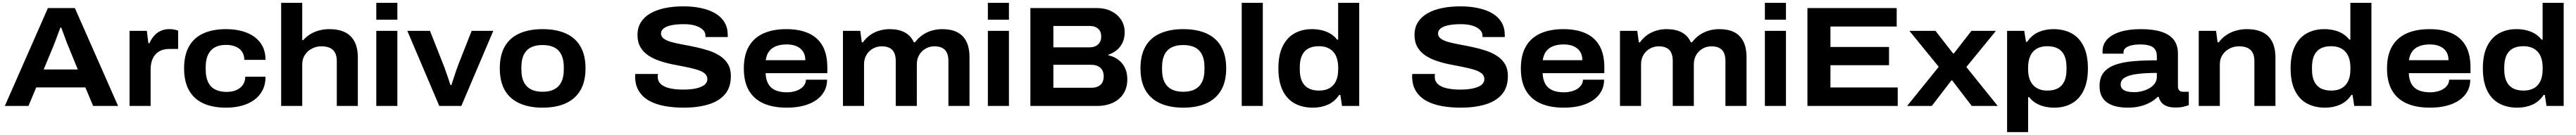

<svg xmlns="http://www.w3.org/2000/svg" viewBox="-20 -744 18061 948"><path d="M13.9 0 315.9 -687.4H505L807.9 0H633L578.5 -130.2H234.1L179.6 0ZM286.3 -256.2H525.5L458.9 -419.3Q454.1 -430.1 447.2 -447.9Q440.2 -465.8 433.3 -485.7Q426.3 -505.7 419.6 -523.2Q413 -540.7 409.5 -550H403.3Q396 -530.4 386.5 -505.2Q377 -480 368.5 -456.7Q359.9 -433.4 353.9 -419.3Z M888.3 0V-527.4H1009.6L1020.5 -440.5H1027.7Q1039.8 -467.8 1058.6 -490.5Q1077.4 -513.2 1105.3 -526.4Q1133.3 -539.7 1168 -539.7Q1185.8 -539.7 1201.7 -536.4Q1217.5 -533.2 1228.9 -529V-400.3H1169.4Q1134.3 -400.3 1109.4 -389.8Q1084.6 -379.2 1068.1 -359.6Q1051.7 -340 1043.9 -313.9Q1036.1 -287.9 1036.1 -255.8V0Z M1565.3 12Q1471.6 12 1405.7 -18.1Q1339.8 -48.2 1305.3 -109.7Q1270.7 -171.2 1270.7 -264.2Q1270.7 -357 1305.2 -418.2Q1339.6 -479.4 1405.6 -509.4Q1471.6 -539.4 1565.3 -539.4Q1625.3 -539.4 1675.7 -525.9Q1726.1 -512.4 1763.7 -485.2Q1801.2 -458 1821.5 -417.8Q1841.8 -377.7 1841.8 -323.6H1692.9Q1692.9 -357.7 1676.9 -381.2Q1661 -404.7 1631.8 -416.8Q1602.7 -428.8 1564.6 -428.8Q1516.9 -428.8 1485.5 -411Q1454.1 -393.1 1438.2 -358.7Q1422.3 -324.3 1422.3 -274.6V-252.8Q1422.3 -204 1438.2 -169.1Q1454.1 -134.3 1487.2 -116.5Q1520.3 -98.6 1569.8 -98.6Q1607.3 -98.6 1636.6 -111.2Q1665.8 -123.7 1682.7 -147.8Q1699.5 -171.8 1699.5 -205H1841.8Q1841.8 -151.5 1821 -110.8Q1800.2 -70 1763.2 -42.9Q1726.1 -15.8 1675.7 -1.9Q1625.3 12 1565.3 12Z M1951.3 0V-724.4H2099.1V-462.2H2106.1Q2129.1 -488.5 2158.1 -505.6Q2187.1 -522.7 2220.4 -531Q2253.7 -539.4 2289 -539.4Q2353 -539.4 2397.5 -518.1Q2442 -496.7 2465.5 -452.3Q2489 -408 2489 -338.2V0H2341.4V-314.5Q2341.4 -342.9 2334 -362.8Q2326.5 -382.7 2312.6 -395Q2298.7 -407.3 2278.5 -413Q2258.3 -418.7 2233.2 -418.7Q2196.9 -418.7 2166.5 -402.6Q2136 -386.5 2117.6 -358.2Q2099.1 -330 2099.1 -292.6V0Z M2618.3 -605.7V-724.4H2766.1V-605.7ZM2618.3 0V-527.4H2766.1V0Z M3060 0 2835.9 -527.4H2994.7L3088 -291.1Q3094.7 -275.5 3103.4 -249.7Q3112.1 -224 3121.9 -196.3Q3131.7 -168.6 3138.4 -146.8H3144.9Q3151.7 -167.6 3160.7 -194.9Q3169.7 -222.2 3178.4 -248.3Q3187.2 -274.5 3194 -291.3L3287 -527.4H3438.7L3214.6 0Z M3784.2 12Q3689.9 12 3622.3 -18.6Q3554.7 -49.2 3519.5 -110.2Q3484.3 -171.2 3484.3 -264.2Q3484.3 -357 3519.5 -418.1Q3554.7 -479.2 3622.3 -509.3Q3689.9 -539.4 3784.2 -539.4Q3879.5 -539.4 3946.7 -509.3Q4013.8 -479.2 4049.6 -418.1Q4085.3 -357 4085.3 -264.2Q4085.3 -171.2 4049.6 -110.2Q4013.8 -49.2 3946.7 -18.6Q3879.5 12 3784.2 12ZM3784.2 -99.6Q3834 -99.6 3867.2 -117.3Q3900.3 -135.1 3916.6 -169.5Q3932.9 -204 3932.9 -252.8V-274.4Q3932.9 -324.3 3916.6 -358.7Q3900.3 -393.1 3867.2 -410.5Q3834 -427.8 3784.2 -427.8Q3734.3 -427.8 3701.3 -410.5Q3668.3 -393.1 3652 -358.7Q3635.7 -324.3 3635.7 -274.4V-252.8Q3635.7 -204 3652 -169.5Q3668.3 -135.1 3701.3 -117.3Q3734.3 -99.6 3784.2 -99.6Z M4774.6 12Q4704.7 12 4642.8 1.1Q4580.8 -9.8 4533.8 -35.3Q4486.8 -60.8 4459.9 -103.7Q4433 -146.5 4433 -209Q4433 -212.6 4433.5 -216.9Q4434 -221.2 4434 -224.6H4593.5Q4592.3 -221.4 4591.9 -216.3Q4591.5 -211.3 4591.5 -205.7Q4591.5 -174.1 4613.2 -153.8Q4634.9 -133.5 4675.3 -124.2Q4715.7 -114.9 4769.6 -114.9Q4797.3 -114.9 4822.5 -117.3Q4847.7 -119.6 4869.2 -125.3Q4890.7 -131.1 4906.4 -139.5Q4922.2 -147.9 4930.8 -160.4Q4939.5 -173 4939.5 -188.1Q4939.5 -214.1 4919.2 -229.7Q4899 -245.3 4863.8 -255.7Q4828.6 -266.1 4785.2 -274.6Q4741.7 -283 4695.1 -292.3Q4648.6 -301.6 4604.6 -316.5Q4560.7 -331.4 4526 -354.3Q4491.3 -377.3 4470.5 -412.7Q4449.7 -448.1 4449.7 -498.8Q4449.7 -549.4 4473.2 -587.1Q4496.6 -624.8 4539.2 -649.6Q4581.8 -674.4 4640.9 -686.9Q4700 -699.4 4771.3 -699.4Q4841.1 -699.4 4898.8 -686.5Q4956.5 -673.7 4997.7 -648.7Q5038.8 -623.7 5060.7 -585.9Q5082.6 -548.1 5082.6 -497.4V-483.8H4926.3V-494.3Q4926.3 -517.8 4907.4 -535.7Q4888.5 -553.7 4855.1 -564Q4821.7 -574.3 4776.4 -574.3Q4721.6 -574.3 4685.8 -566.4Q4650 -558.6 4632.3 -543.8Q4614.6 -529 4614.6 -508.9Q4614.6 -486.2 4635.4 -471.7Q4656.2 -457.2 4690.9 -447.9Q4725.5 -438.7 4769.5 -430.7Q4813.4 -422.8 4860 -412.7Q4906.6 -402.7 4950 -388.4Q4993.5 -374.1 5028.7 -351Q5063.8 -327.9 5084.1 -293.8Q5104.4 -259.7 5104.4 -210.2Q5104.4 -129.7 5062.3 -81.1Q5020.3 -32.5 4945.5 -10.3Q4870.8 12 4774.6 12Z M5496.8 12Q5401.4 12 5334.2 -17.5Q5267 -47 5231.1 -108Q5195.3 -169 5195.3 -263.2Q5195.3 -357.2 5230.6 -418.2Q5266 -479.2 5332.6 -509.3Q5399.3 -539.4 5493 -539.4Q5586.1 -539.4 5650.4 -509.9Q5714.7 -480.4 5747.7 -421Q5780.7 -361.6 5780.7 -271V-230.3H5347.9Q5349.7 -184.2 5367.2 -154Q5384.7 -123.8 5417.8 -109.7Q5450.9 -95.7 5499.1 -95.7Q5522.4 -95.7 5545.8 -101.3Q5569.1 -106.9 5587.7 -117.7Q5606.3 -128.4 5618.4 -145.6Q5630.5 -162.7 5631 -184.5H5779.1Q5779.1 -138.9 5759.1 -102.5Q5739.1 -66.2 5702.1 -40.6Q5665.1 -15 5613.1 -1.5Q5561.2 12 5496.8 12ZM5348.9 -321.3H5626.4Q5626.4 -349.7 5616.7 -370.4Q5606.9 -391.1 5589.1 -405Q5571.3 -419 5547.5 -425.5Q5523.7 -432 5495.8 -432Q5452.1 -432 5420.6 -419.3Q5389.1 -406.7 5371.5 -382.1Q5353.9 -357.5 5348.9 -321.3Z M5890.3 0V-527.4H6011.6L6022.5 -446.8H6030.5Q6052.5 -478 6082 -498.7Q6111.6 -519.4 6146.6 -529.4Q6181.7 -539.4 6218.1 -539.4Q6279.8 -539.4 6322.9 -516.9Q6365.9 -494.3 6387.4 -446.8H6395.4Q6418.4 -478 6448.7 -498.7Q6479 -519.4 6514.3 -529.4Q6549.7 -539.4 6586.7 -539.4Q6648 -539.4 6690.3 -518.5Q6732.6 -497.5 6755.1 -453.5Q6777.6 -409.5 6777.6 -340.5V0H6629.7V-315.3Q6629.7 -343.7 6622.9 -363.6Q6616 -383.5 6603.4 -395.4Q6590.8 -407.3 6572.8 -413Q6554.7 -418.7 6532.6 -418.7Q6498.1 -418.7 6469.9 -402.6Q6441.6 -386.5 6424.9 -358.2Q6408.2 -330 6408.2 -292.6V0H6260.4V-315.3Q6260.4 -343.7 6253.5 -363.6Q6246.7 -383.5 6234.1 -395.4Q6221.4 -407.3 6203.4 -413Q6185.4 -418.7 6162.3 -418.7Q6128.8 -418.7 6100.1 -402.6Q6071.5 -386.5 6054.8 -358.2Q6038.1 -330 6038.1 -292.6V0Z M6906.3 -605.7V-724.4H7054.1V-605.7ZM6906.3 0V-527.4H7054.1V0Z M7204.4 0V-687.4H7672.3Q7727 -687.4 7770.9 -665.8Q7814.7 -644.2 7840.1 -606.2Q7865.6 -568.2 7865.6 -517.4Q7865.6 -476 7850.2 -444Q7834.9 -412 7809 -391.2Q7783 -370.3 7751 -359.8V-355.8Q7788.8 -347.8 7819 -325.9Q7849.3 -304.1 7866.6 -269.5Q7883.9 -234.9 7883.9 -187.7Q7883.9 -125.7 7855.5 -83.9Q7827.1 -42.1 7779.7 -21Q7732.4 0 7673.6 0ZM7365.6 -127.9H7635.9Q7671.8 -127.9 7695.2 -147.8Q7718.5 -167.7 7718.5 -209.1Q7718.5 -232.7 7708.7 -250.7Q7699 -268.7 7679.3 -278.8Q7659.7 -289 7630.4 -289H7365.6ZM7365.6 -411.6H7619.3Q7644.7 -411.6 7663.1 -421Q7681.4 -430.3 7691.3 -447.4Q7701.1 -464.6 7701.1 -486.6Q7701.1 -523.4 7679.4 -542.5Q7657.7 -561.5 7623.8 -561.5H7365.6Z M8276.2 12Q8181.9 12 8114.3 -18.6Q8046.7 -49.2 8011.5 -110.2Q7976.3 -171.2 7976.3 -264.2Q7976.3 -357 8011.5 -418.1Q8046.7 -479.2 8114.3 -509.3Q8181.9 -539.4 8276.2 -539.4Q8371.5 -539.4 8438.7 -509.3Q8505.8 -479.2 8541.6 -418.1Q8577.3 -357 8577.3 -264.2Q8577.3 -171.2 8541.6 -110.2Q8505.8 -49.2 8438.7 -18.6Q8371.5 12 8276.2 12ZM8276.2 -99.6Q8326 -99.6 8359.2 -117.3Q8392.3 -135.1 8408.6 -169.5Q8424.9 -204 8424.9 -252.8V-274.4Q8424.9 -324.3 8408.6 -358.7Q8392.3 -393.1 8359.2 -410.5Q8326 -427.8 8276.2 -427.8Q8226.3 -427.8 8193.3 -410.5Q8160.3 -393.1 8144 -358.7Q8127.7 -324.3 8127.7 -274.4V-252.8Q8127.7 -204 8144 -169.5Q8160.3 -135.1 8193.3 -117.3Q8226.3 -99.6 8276.2 -99.6Z M8686.3 0V-724.4H8834.1V0Z M9185.1 12Q9111.9 12 9057.6 -17.6Q9003.3 -47.2 8973.3 -108.7Q8943.3 -170.2 8943.3 -264.2Q8943.3 -358 8973.3 -419.1Q9003.3 -480.2 9056.4 -509.8Q9109.5 -539.4 9178.8 -539.4Q9215.7 -539.4 9248.8 -531.4Q9281.9 -523.3 9309 -506.8Q9336.1 -490.4 9354.9 -465.6H9362.3V-724.4H9510V0H9389.6L9377.7 -77.4H9369.5Q9337.9 -30 9290.3 -9Q9242.7 12 9185.1 12ZM9228.4 -107.9Q9273.4 -107.9 9303.2 -125.8Q9333 -143.6 9347.8 -176.7Q9362.6 -209.7 9362.6 -256.3V-269.3Q9362.6 -304 9354.2 -332.1Q9345.9 -360.1 9328.6 -379.7Q9311.3 -399.2 9286.2 -409.3Q9261.1 -419.5 9227.6 -419.5Q9181.8 -419.5 9152.1 -402.8Q9122.5 -386 9108 -353.4Q9093.4 -320.8 9093.4 -272.6V-254Q9093.4 -206.6 9108.4 -174Q9123.3 -141.4 9153 -124.7Q9182.8 -107.9 9228.4 -107.9Z M10222.6 12Q10152.7 12 10090.8 1.1Q10028.8 -9.8 9981.8 -35.3Q9934.8 -60.8 9907.9 -103.7Q9881 -146.5 9881 -209Q9881 -212.6 9881.5 -216.9Q9882 -221.2 9882 -224.6H10041.5Q10040.3 -221.4 10039.9 -216.3Q10039.5 -211.3 10039.5 -205.7Q10039.5 -174.1 10061.2 -153.8Q10082.9 -133.5 10123.3 -124.2Q10163.7 -114.9 10217.6 -114.9Q10245.3 -114.9 10270.5 -117.3Q10295.7 -119.6 10317.2 -125.3Q10338.7 -131.1 10354.4 -139.5Q10370.2 -147.9 10378.8 -160.4Q10387.5 -173 10387.5 -188.1Q10387.5 -214.1 10367.2 -229.7Q10347 -245.3 10311.8 -255.7Q10276.6 -266.1 10233.2 -274.6Q10189.7 -283 10143.1 -292.3Q10096.6 -301.6 10052.6 -316.5Q10008.7 -331.4 9974 -354.3Q9939.3 -377.3 9918.5 -412.7Q9897.7 -448.1 9897.7 -498.8Q9897.7 -549.4 9921.2 -587.1Q9944.6 -624.8 9987.2 -649.6Q10029.8 -674.4 10088.9 -686.9Q10148 -699.4 10219.3 -699.4Q10289.1 -699.4 10346.8 -686.5Q10404.5 -673.7 10445.7 -648.7Q10486.8 -623.7 10508.7 -585.9Q10530.6 -548.1 10530.6 -497.4V-483.8H10374.3V-494.3Q10374.3 -517.8 10355.4 -535.7Q10336.5 -553.7 10303.1 -564Q10269.7 -574.3 10224.4 -574.3Q10169.6 -574.3 10133.8 -566.4Q10098 -558.6 10080.3 -543.8Q10062.6 -529 10062.6 -508.9Q10062.6 -486.2 10083.4 -471.7Q10104.2 -457.2 10138.9 -447.9Q10173.5 -438.7 10217.5 -430.7Q10261.4 -422.8 10308 -412.7Q10354.6 -402.7 10398 -388.4Q10441.5 -374.1 10476.7 -351Q10511.8 -327.9 10532.1 -293.8Q10552.4 -259.7 10552.4 -210.2Q10552.4 -129.7 10510.3 -81.1Q10468.3 -32.5 10393.5 -10.3Q10318.8 12 10222.6 12Z M10944.8 12Q10849.4 12 10782.2 -17.5Q10715 -47 10679.1 -108Q10643.3 -169 10643.3 -263.2Q10643.3 -357.2 10678.6 -418.2Q10714 -479.2 10780.6 -509.3Q10847.3 -539.4 10941 -539.4Q11034.1 -539.4 11098.4 -509.9Q11162.7 -480.4 11195.7 -421Q11228.7 -361.6 11228.7 -271V-230.3H10795.9Q10797.7 -184.2 10815.2 -154Q10832.7 -123.8 10865.8 -109.7Q10898.9 -95.7 10947.1 -95.7Q10970.4 -95.7 10993.8 -101.3Q11017.1 -106.9 11035.7 -117.7Q11054.3 -128.4 11066.4 -145.6Q11078.5 -162.7 11079 -184.5H11227.1Q11227.1 -138.9 11207.1 -102.5Q11187.1 -66.2 11150.1 -40.6Q11113.1 -15 11061.1 -1.5Q11009.2 12 10944.8 12ZM10796.9 -321.3H11074.4Q11074.4 -349.7 11064.7 -370.4Q11054.9 -391.1 11037.1 -405Q11019.3 -419 10995.5 -425.5Q10971.7 -432 10943.8 -432Q10900.1 -432 10868.6 -419.3Q10837.1 -406.7 10819.5 -382.1Q10801.9 -357.5 10796.9 -321.3Z M11338.3 0V-527.4H11459.6L11470.5 -446.8H11478.5Q11500.5 -478 11530 -498.7Q11559.6 -519.4 11594.6 -529.4Q11629.7 -539.4 11666.1 -539.4Q11727.8 -539.4 11770.9 -516.9Q11813.9 -494.3 11835.4 -446.8H11843.4Q11866.4 -478 11896.7 -498.7Q11927 -519.4 11962.3 -529.4Q11997.7 -539.4 12034.7 -539.4Q12096 -539.4 12138.3 -518.5Q12180.6 -497.5 12203.1 -453.5Q12225.6 -409.5 12225.6 -340.5V0H12077.7V-315.3Q12077.7 -343.7 12070.9 -363.6Q12064 -383.5 12051.4 -395.4Q12038.8 -407.3 12020.8 -413Q12002.7 -418.7 11980.6 -418.7Q11946.1 -418.7 11917.9 -402.6Q11889.6 -386.5 11872.9 -358.2Q11856.2 -330 11856.2 -292.6V0H11708.4V-315.3Q11708.4 -343.7 11701.5 -363.6Q11694.7 -383.5 11682.1 -395.4Q11669.4 -407.3 11651.4 -413Q11633.4 -418.7 11610.3 -418.7Q11576.8 -418.7 11548.1 -402.6Q11519.5 -386.5 11502.8 -358.2Q11486.1 -330 11486.1 -292.6V0Z M12354.3 -605.7V-724.4H12502.1V-605.7ZM12354.3 0V-527.4H12502.1V0Z M12652.6 0V-687.4H13278.5V-557.8H12814V-414.1H13224.7V-286.2H12814V-129.7H13285.7V0Z M13351.5 0 13573.3 -274.7 13367.4 -527.4H13550.5L13673.8 -368.7H13679.4L13802.6 -527.4H13974.4L13766.9 -273.4L13986.8 0H13804.7L13667.6 -179.2H13662L13524.5 0Z M14052.5 183.7V-527.4H14172.8L14185.1 -450H14193.4Q14225 -497.7 14272.5 -518.5Q14320 -539.4 14377.4 -539.4Q14450.6 -539.4 14504.8 -509.8Q14559.1 -480.2 14589.1 -419.1Q14619.2 -358 14619.2 -263.2Q14619.2 -170.2 14589.1 -108.7Q14559.1 -47.2 14506 -17.6Q14452.9 12 14383.6 12Q14347 12 14313.8 3.9Q14280.5 -4.1 14253.5 -20.6Q14226.5 -37 14207.5 -61.6H14200.1V183.7ZM14334.8 -107.9Q14380.4 -107.9 14410.2 -124.7Q14440 -141.4 14454.5 -174.1Q14469 -206.8 14469 -254V-272.6Q14469 -320.8 14454.5 -353.4Q14440 -386 14409.8 -402.8Q14379.7 -419.5 14334 -419.5Q14289.8 -419.5 14259.6 -401.7Q14229.5 -383.8 14214.7 -350.4Q14199.9 -317 14199.9 -270.3V-258.1Q14199.9 -223.4 14208.2 -195.3Q14216.6 -167.3 14233.9 -147.8Q14251.2 -128.3 14276.3 -118.1Q14301.3 -107.9 14334.8 -107.9Z M14898.7 12Q14862.3 12 14826.9 5.3Q14791.4 -1.4 14762.8 -18.2Q14734.2 -34.9 14717.5 -64.4Q14700.8 -93.9 14700.8 -140.4Q14700.8 -199.9 14730.2 -235.6Q14759.6 -271.3 14813.2 -289.9Q14866.8 -308.5 14940.6 -314.5Q15014.3 -320.5 15102.5 -320.5V-350.5Q15102.5 -377.6 15090.9 -395.7Q15079.3 -413.9 15054 -422.8Q15028.7 -431.8 14985.6 -431.8Q14949.4 -431.8 14923.1 -425.2Q14896.8 -418.5 14882.9 -406.6Q14868.9 -394.6 14868.9 -378.2V-367.1H14722.7Q14721.7 -371.9 14721.8 -376.1Q14721.9 -380.3 14721.9 -385.8Q14721.9 -432.3 14753.5 -466.8Q14785 -501.3 14845.2 -520.4Q14905.3 -539.4 14990.8 -539.4Q15075.1 -539.4 15133 -521.3Q15190.8 -503.1 15220.6 -465.2Q15250.4 -427.3 15250.4 -366.2V-137Q15250.4 -118.7 15259.5 -109.2Q15268.7 -99.6 15284.7 -99.6H15326.6V-5.9Q15315.5 -1.2 15291.2 4.9Q15267 11 15235.3 11Q15197.7 11 15173.1 1.7Q15148.5 -7.6 15134.7 -24.6Q15120.9 -41.7 15115.5 -64H15108.3Q15085.8 -40.7 15054.2 -23.7Q15022.6 -6.8 14984.1 2.6Q14945.6 12 14898.7 12ZM14943.2 -96.8Q14971.2 -96.8 14999.3 -104Q15027.5 -111.3 15050.7 -124.6Q15074 -137.9 15088.2 -158.2Q15102.5 -178.6 15102.5 -204.1V-231.9Q15021.9 -231.9 14965.1 -224.6Q14908.2 -217.3 14878.5 -199.5Q14848.8 -181.8 14848.8 -150.8Q14848.8 -130.8 14861.5 -118.8Q14874.1 -106.7 14895.5 -101.7Q14917 -96.8 14943.2 -96.8Z M15396.3 0V-527.4H15517.6L15528.5 -446.8H15536.5Q15559.7 -478 15591 -498.7Q15622.4 -519.4 15659.1 -529.4Q15695.8 -539.4 15734 -539.4Q15798 -539.4 15842.5 -518.1Q15887 -496.7 15910.5 -452.3Q15934 -408 15934 -338.2V0H15786.4V-314.5Q15786.4 -342.9 15779 -362.8Q15771.5 -382.7 15757.6 -395Q15743.7 -407.3 15723.5 -413Q15703.3 -418.7 15678.2 -418.7Q15641.9 -418.7 15611.5 -402.6Q15581 -386.5 15562.6 -358.2Q15544.1 -330 15544.1 -292.6V0Z M16282.1 12Q16208.9 12 16154.6 -17.6Q16100.3 -47.2 16070.3 -108.7Q16040.3 -170.2 16040.3 -264.2Q16040.3 -358 16070.3 -419.1Q16100.3 -480.2 16153.4 -509.8Q16206.5 -539.4 16275.8 -539.4Q16312.7 -539.4 16345.8 -531.4Q16378.9 -523.3 16406 -506.8Q16433.1 -490.4 16451.9 -465.6H16459.3V-724.4H16607V0H16486.6L16474.7 -77.4H16466.5Q16434.9 -30 16387.3 -9Q16339.7 12 16282.1 12ZM16325.4 -107.9Q16370.4 -107.9 16400.2 -125.8Q16430 -143.6 16444.8 -176.7Q16459.6 -209.7 16459.6 -256.3V-269.3Q16459.6 -304 16451.2 -332.1Q16442.9 -360.1 16425.6 -379.7Q16408.3 -399.2 16383.2 -409.3Q16358.1 -419.5 16324.6 -419.5Q16278.8 -419.5 16249.1 -402.8Q16219.5 -386 16205 -353.4Q16190.4 -320.8 16190.4 -272.6V-254Q16190.4 -206.6 16205.4 -174Q16220.3 -141.4 16250 -124.7Q16279.8 -107.9 16325.4 -107.9Z M17017.8 12Q16922.4 12 16855.2 -17.5Q16788 -47 16752.1 -108Q16716.3 -169 16716.3 -263.2Q16716.3 -357.2 16751.6 -418.2Q16787 -479.2 16853.6 -509.3Q16920.3 -539.4 17014 -539.4Q17107.1 -539.4 17171.4 -509.9Q17235.7 -480.4 17268.7 -421Q17301.7 -361.6 17301.7 -271V-230.3H16868.9Q16870.7 -184.2 16888.2 -154Q16905.7 -123.8 16938.8 -109.7Q16971.9 -95.7 17020.1 -95.7Q17043.4 -95.7 17066.8 -101.3Q17090.1 -106.9 17108.7 -117.7Q17127.3 -128.4 17139.4 -145.6Q17151.5 -162.7 17152 -184.5H17300.1Q17300.1 -138.9 17280.1 -102.5Q17260.1 -66.2 17223.1 -40.6Q17186.1 -15 17134.1 -1.5Q17082.2 12 17017.8 12ZM16869.9 -321.3H17147.4Q17147.4 -349.7 17137.7 -370.4Q17127.9 -391.1 17110.1 -405Q17092.3 -419 17068.5 -425.5Q17044.7 -432 17016.8 -432Q16973.1 -432 16941.6 -419.3Q16910.1 -406.7 16892.5 -382.1Q16874.9 -357.5 16869.9 -321.3Z M17630.1 12Q17556.9 12 17502.6 -17.6Q17448.3 -47.2 17418.3 -108.7Q17388.3 -170.2 17388.3 -264.2Q17388.3 -358 17418.3 -419.1Q17448.3 -480.2 17501.4 -509.8Q17554.5 -539.4 17623.8 -539.4Q17660.7 -539.4 17693.8 -531.4Q17726.9 -523.3 17754 -506.8Q17781.1 -490.4 17799.9 -465.6H17807.3V-724.4H17955V0H17834.6L17822.7 -77.4H17814.5Q17782.9 -30 17735.3 -9Q17687.7 12 17630.1 12ZM17673.4 -107.9Q17718.4 -107.9 17748.2 -125.8Q17778 -143.6 17792.8 -176.7Q17807.6 -209.7 17807.6 -256.3V-269.3Q17807.6 -304 17799.2 -332.1Q17790.9 -360.1 17773.6 -379.7Q17756.3 -399.2 17731.2 -409.3Q17706.1 -419.5 17672.6 -419.5Q17626.8 -419.5 17597.1 -402.8Q17567.5 -386 17553 -353.4Q17538.4 -320.8 17538.4 -272.6V-254Q17538.4 -206.6 17553.4 -174Q17568.3 -141.4 17598 -124.7Q17627.8 -107.9 17673.4 -107.9Z"/></svg>

Font: Archivo SemiBold SemiExpanded
Style: Regular
Weight: 600
Width: 6
Version: Version 2.001